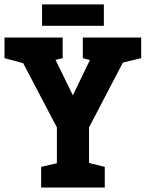

<svg xmlns="http://www.w3.org/2000/svg" viewBox="-40 -834 648 854"><path d="M284 -410 408.3 -667H564.7L356 -267.3H213L3.3 -667H158.7ZM213 -330H356V0H213ZM-20 -667H60L79.3 -548.7L-20 -575.3ZM328.3 -667H408.3L427.7 -548.7L328.3 -575.3ZM125.3 -548 158.7 -667H238.7V-575.3ZM474.7 -548 508 -667H588V-575.3ZM143 0V-91.7L243 -115L223 0ZM346 0 319.3 -118.3 426 -91.7V0ZM147 -814.3H422V-719.3H147Z"/></svg>

Font: Epunda Slab Light
Style: Regular
Weight: 300
Designer: Simon Atzbach
Foundry: typofactur
Version: Version 1.102